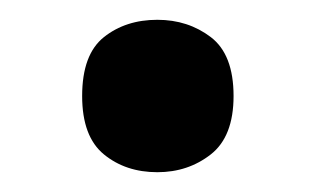

<svg xmlns="http://www.w3.org/2000/svg" viewBox="-20 -449 319 194"><path d="M63 -352Q63 -394 85 -411.5Q107 -429 139 -429Q170 -429 193 -411.5Q216 -394 216 -352Q216 -311 193 -293Q170 -275 139 -275Q107 -275 85 -293Q63 -311 63 -352Z"/></svg>

Font: Noto Sans Sinhala UI SemiBold
Style: Regular
Weight: 600
Designer: Jelle Bosma - Monotype Design Team
Foundry: Monotype Imaging Inc.
Version: Version 2.006; ttfautohint (v1.8.4.7-5d5b)